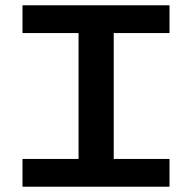

<svg xmlns="http://www.w3.org/2000/svg" viewBox="-20 -706 726 726"><path d="M410 -581V-105H621V0H65V-105H277V-581H65V-686H621V-581Z"/></svg>

Font: BioRhyme Expanded
Style: Bold
Weight: 700
Width: 7
Designer: Aoife Mooney
Foundry: Aoife Mooney Type
Version: Version 1.000